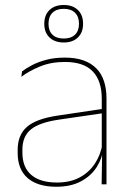

<svg xmlns="http://www.w3.org/2000/svg" viewBox="-20 -720 509 750"><path d="M396 0H377L379 -128L377.5 -131.5V-292V-334.5Q377.5 -404.5 342.2 -441.2Q307 -478 233.5 -478Q179 -478 136 -460.2Q93 -442.5 63.5 -420L66 -441Q81.5 -453 105.2 -465.5Q129 -478 161.2 -486.5Q193.5 -495 233.5 -495Q275 -495 305.5 -484.2Q336 -473.5 356.2 -453Q376.5 -432.5 386.2 -402.8Q396 -373 396 -335ZM200 9.5Q127.5 9.5 88.2 -24.2Q49 -58 49 -123V-134.5Q49 -192.5 85 -224.2Q121 -256 205.5 -268.5L386.5 -295.5L387 -278.5L209 -252.5Q134 -241.5 100.8 -214.5Q67.5 -187.5 67.5 -135.5V-124Q67.5 -66.5 102.2 -36.8Q137 -7 202.5 -7Q254.5 -7 291.8 -27.2Q329 -47.5 351.5 -82.2Q374 -117 380.5 -160.5L390 -142H384Q380 -102.5 358 -67.8Q336 -33 296.5 -11.8Q257 9.5 200 9.5ZM153 -626.5V-627.5Q153 -661.5 173.5 -681Q194 -700.5 229 -700.5Q264 -700.5 284.2 -681Q304.5 -661.5 304.5 -627.5V-626.5Q304.5 -593 284.2 -573.5Q264 -554 229 -554Q194 -554 173.5 -573.5Q153 -593 153 -626.5ZM169.5 -627.5V-626.5Q169.5 -599.5 185 -584.5Q200.5 -569.5 229 -569.5Q257.5 -569.5 273 -584.5Q288.5 -599.5 288.5 -626.5V-627.5Q288.5 -655 273 -670.2Q257.5 -685.5 229 -685.5Q200.5 -685.5 185 -670.2Q169.5 -655 169.5 -627.5Z"/></svg>

Font: Anek Devanagari Medium Thin
Style: Regular
Weight: 250
Version: Version 1.003